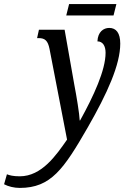

<svg xmlns="http://www.w3.org/2000/svg" viewBox="-158 -682 615 942"><path d="M167 -606H399L413 -662H181ZM-61 240C92 240 155 147 272 -56C369 -225 432 -365 432 -468C432 -520 412 -545 378 -545C350 -545 322 -526 320 -479C346 -479 360 -457 360 -423C360 -338 302 -212 235 -91H233C232 -122 217 -213 207 -264L159 -536H33L24 -495H32C63 -495 77 -482 85 -442L171 3C118 79 47 183 -61 183C-94 183 -112 178 -124 173L-138 222C-117 233 -89 240 -61 240Z"/></svg>

Font: Noto Serif ExtraCondensed
Style: Italic
Weight: 400
Width: 2
Italic angle: -12°
Designer: Monotype Design Team
Foundry: Monotype Imaging Inc.
Version: Version 2.014